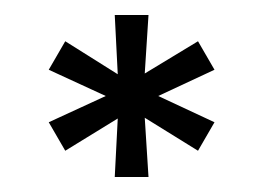

<svg xmlns="http://www.w3.org/2000/svg" viewBox="-20 -824 351 256"><path d="M45 -661 121 -696 45 -731 67 -769 137 -725 133 -804H178L173 -726L244 -769L266 -731L191 -696L266 -661L244 -623L173 -667L178 -588H133L137 -666L67 -623Z"/></svg>

Font: Big Shoulders Text SemiBold
Style: Regular
Weight: 600
Designer: Patric King
Foundry: XO Type Co
Version: Version 1.000; ttfautohint (v1.8.2)